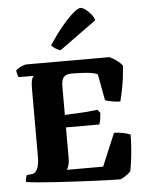

<svg xmlns="http://www.w3.org/2000/svg" viewBox="-64 -1051 840 1102"><g transform="rotate(-5 356.0 -500.0)"><path d="M582 0Q566 0 526.5 -1Q487 -2 434 -4.5Q381 -7 323 -10Q265 -13 209.5 -16.5Q154 -20 110.5 -24Q67 -28 43 -32Q43 -44 46 -55.5Q49 -67 51 -71L80 -74Q95 -76 104.5 -87.5Q114 -99 119 -119.5Q124 -140 124 -169V-561Q124 -594 128 -609.5Q132 -625 136.5 -630Q141 -635 140 -635H54Q51 -640 47.5 -651Q44 -662 43 -675Q49 -681 61 -688Q73 -695 85.5 -699.5Q98 -704 103 -704H583Q601 -696 622.5 -680.5Q644 -665 656 -648Q651 -580 641 -527Q631 -474 623 -445Q602 -445 577.5 -449.5Q553 -454 536 -460L508 -611Q502 -616 484 -620Q466 -624 435 -626.5Q404 -629 358 -629Q334 -629 321 -620.5Q308 -612 303.5 -596.5Q299 -581 299 -561V-396Q338 -398 367.5 -399Q397 -400 425.5 -402.5Q454 -405 488 -409L503 -390Q501 -366 498.5 -351.5Q496 -337 491 -324H299V-144Q299 -122 293.5 -104.5Q288 -87 283 -81H492L571 -269Q600 -269 627.5 -262.5Q655 -256 665 -251Q665 -213 662 -174Q659 -135 654.5 -100.5Q650 -66 645 -42Q641 -35 627.5 -25Q614 -15 601 -7.5Q588 0 582 0ZM307 -768Q291 -772 276.5 -782Q262 -792 255 -801Q294 -860 331 -904.5Q368 -949 397.5 -974.5Q427 -1000 441 -1000Q452 -1000 468 -989Q484 -978 499 -960Q514 -942 520 -922Z"/></g></svg>

Font: Texturina 12pt Black
Style: Regular
Weight: 900
Designer: Guillermo Torres Carreño
Foundry: Omnibus-Type
Version: Version 1.002